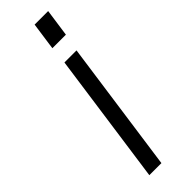

<svg xmlns="http://www.w3.org/2000/svg" viewBox="-249 -733 742 742"><g transform="rotate(-45 122.0 -362.5)"><path d="M193 -540 117 0H51L127 -540ZM223 -725 207 -612H133L149 -725Z"/></g></svg>

Font: Pathway Extreme 8pt Thin 12pt ExtraLight
Style: Italic
Weight: 250
Italic angle: -8°
Version: Version 1.001;gftools[0.9.26]